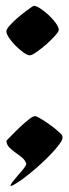

<svg xmlns="http://www.w3.org/2000/svg" viewBox="-20 -530 238 663"><path d="M101 -129Q106 -129 121 -120Q136 -111 152 -99.5Q168 -88 181 -76.5Q194 -65 195 -61Q195 -59 195.5 -58Q196 -57 196 -55Q196 -47 185 -32Q174 -17 157 1Q140 19 119 38Q98 57 78 73Q58 89 41 100Q24 111 16 113Q17 106 25 96Q33 86 42 75.5Q51 65 59.5 55Q68 45 71 36Q67 23 56 14Q45 5 33.5 -3Q22 -11 12.5 -20.5Q3 -30 2 -44Q8 -50 21.5 -64Q35 -78 50.5 -92.5Q66 -107 80 -118Q94 -129 101 -129ZM96 -510Q105 -510 119.5 -500.5Q134 -491 148 -478Q162 -465 172.5 -450.5Q183 -436 183 -427Q183 -421 170 -406.5Q157 -392 140 -377Q123 -362 106.5 -350.5Q90 -339 83 -339Q75 -339 61.5 -348.5Q48 -358 34.5 -371.5Q21 -385 11.5 -399Q2 -413 2 -422Q2 -429 14 -442.5Q26 -456 42 -469.5Q58 -483 73.5 -494.5Q89 -506 96 -510Z"/></svg>

Font: Hand Textur
Style: Regular
Weight: 400
Designer: F. H. Ehmcke um 1935
Foundry: Peter Wiegel
Version: Version 1.000